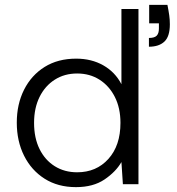

<svg xmlns="http://www.w3.org/2000/svg" viewBox="-20 -757 728 789"><path d="M292 12Q218 12 163.5 -22.5Q109 -57 79 -117Q49 -177 49 -253Q49 -329 79 -388.5Q109 -448 163.5 -482Q218 -516 293 -516Q356 -516 404.5 -488.5Q453 -461 479 -411V-720H549V0H485L479 -91Q456 -51 409.5 -19.5Q363 12 292 12ZM297 -49Q376 -49 425.5 -104Q475 -159 475 -252Q475 -313 452 -358.5Q429 -404 389 -429.5Q349 -455 297 -455Q245 -455 205 -429.5Q165 -404 142.5 -358.5Q120 -313 120 -252Q120 -190 142.5 -144.5Q165 -99 205 -74Q245 -49 297 -49ZM592 -565V-601Q615 -601 624 -610.5Q633 -620 633 -639V-661H593V-737H668Q673 -712 675.5 -694Q678 -676 678 -657Q678 -607 655.5 -586Q633 -565 592 -565Z"/></svg>

Font: DM Sans Light
Style: Regular
Weight: 300
Designer: Colophon Foundry, Jonny Pinhorn
Foundry: Colophon Foundry
Version: Version 4.004; ttfautohint (v1.8.4.7-5d5b)